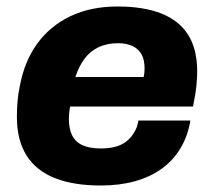

<svg xmlns="http://www.w3.org/2000/svg" viewBox="-20 -559 659 591"><path d="M290 12Q207 12 149.5 -10.5Q92 -33 62 -80Q32 -127 32 -199Q32 -224 34 -247.5Q36 -271 41 -294Q55 -370 94.5 -424.5Q134 -479 196.5 -509Q259 -539 342 -539Q422 -539 476.5 -517.5Q531 -496 559 -452Q587 -408 587 -339Q587 -320 584.5 -294.5Q582 -269 574 -231H196Q194 -222 193 -211.5Q192 -201 192 -192Q192 -163 202 -142.5Q212 -122 234 -112Q256 -102 290 -102Q316 -102 336 -107.5Q356 -113 370 -124.5Q384 -136 393.5 -152Q403 -168 406 -188H566Q558 -140 535.5 -102.5Q513 -65 477.5 -39.5Q442 -14 395 -1Q348 12 290 12ZM212 -322H422Q424 -329 424.5 -336.5Q425 -344 425 -349Q425 -375 415.5 -392Q406 -409 387.5 -417.5Q369 -426 344 -426Q309 -426 283 -413.5Q257 -401 240 -378Q223 -355 212 -322Z"/></svg>

Font: Archivo SemiBold ExtraBold
Style: Italic
Weight: 800
Italic angle: -10°
Version: Version 2.001